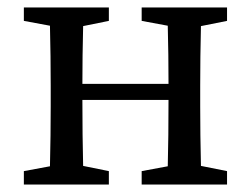

<svg xmlns="http://www.w3.org/2000/svg" viewBox="-20 -495 673 515"><path d="M360 -439V-475H589V-439L519 -425Q518 -388 517.5 -343.5Q517 -299 517 -265V-210Q517 -176 517.5 -132Q518 -88 519 -50L589 -36V0H360V-36L430 -49Q431 -86 431.5 -133.5Q432 -181 432 -227H201Q201 -181 201.5 -134Q202 -87 203 -50L272 -36V0H44V-36L114 -49Q115 -87 115.5 -131.5Q116 -176 116 -210V-265Q116 -299 115.5 -344Q115 -389 114 -426L44 -439V-475H272V-439L203 -425Q202 -389 201.5 -346.5Q201 -304 201 -270H432Q432 -305 431.5 -347.5Q431 -390 430 -426Z"/></svg>

Font: Source Serif Pro
Style: Regular
Weight: 400
Designer: Frank Grießhammer
Foundry: Adobe Systems Incorporated
Version: Version 3.001;hotconv 1.0.111;makeotfexe 2.5.65597